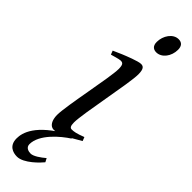

<svg xmlns="http://www.w3.org/2000/svg" viewBox="-299 -639 845 845"><g transform="rotate(45 123.0 -216.5)"><path d="M204 -651C170 -651 144 -613 144 -574C144 -548 159 -540 175 -540C208 -540 235 -575 235 -616C235 -638 225 -651 204 -651ZM164 -457C146 -457 92 -435 75 -428L34 -410L41 -392C46 -393 80 -404 90 -404C104 -404 110 -398 110 -371C110 -319 61 -95 61 -37C61 -3 75 20 97 20C122 20 154 6 222 -35L215 -53C179 -39 165 -37 152 -37C143 -37 137 -43 137 -66C137 -123 188 -359 188 -416C188 -450 178 -457 164 -457ZM172 147 163 130C143 147 116 166 99 166C86 166 66 161 66 140C66 80 137 19 181 -9L156 -12C25 61 8 127 8 162C8 207 40 218 66 218C108 218 160 162 172 147Z"/></g></svg>

Font: Temporarium
Style: Italic
Weight: 400
Italic angle: -7°
Version: Version 1.1